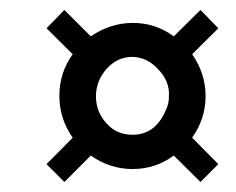

<svg xmlns="http://www.w3.org/2000/svg" viewBox="-20 -511 471 383"><path d="M192.9 -264.6Q212.4 -242.2 244.6 -242.2Q293.5 -242.2 314 -299.3Q317.4 -310.1 316.9 -318.8Q319.3 -348.6 294.4 -374Q272.9 -397 243.7 -397.5Q214.4 -397.5 192.9 -374Q171.4 -349.6 171.4 -318.8Q171.4 -287.6 192.9 -264.6ZM125 -236.3Q98.1 -274.9 98.4 -320.6Q98.6 -366.2 125 -402.8L72.8 -454.6L108.4 -491.2L161.1 -438.5Q200.2 -465.3 245.1 -465.3Q290 -465.3 326.7 -438.5L379.9 -491.2L415.5 -454.6L363.3 -402.8Q390.1 -364.3 390.1 -319.3Q390.1 -274.4 363.3 -236.3L415.5 -183.6L379.9 -147.9L326.7 -200.7Q290 -173.8 244.6 -173.8Q199.2 -173.8 161.1 -200.7L108.4 -147.9L72.8 -183.6Z"/></svg>

Font: Dyuthi
Style: Regular
Weight: 400
Designer: Hiran Venugopalan, Hussain K H and Suresh P for Sawthanthra Malayalam Computing (SMC)
Version: Version 3.0.0+20221109